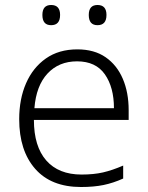

<svg xmlns="http://www.w3.org/2000/svg" viewBox="-20 -740 592 770"><path d="M290 -542Q358 -542 403.5 -510.5Q449 -479 472.5 -424Q496 -369 496 -298V-259H116Q116 -153 165.5 -96.5Q215 -40 307 -40Q356 -40 393 -48.5Q430 -57 474 -76V-24Q434 -6 395 2Q356 10 305 10Q185 10 121 -63Q57 -136 57 -262Q57 -343 84.5 -406Q112 -469 164 -505.5Q216 -542 290 -542ZM289 -494Q216 -494 170.5 -445Q125 -396 118 -306H437Q437 -390 400.5 -442Q364 -494 289 -494ZM150 -680Q150 -720 185 -720Q221 -720 221 -680Q221 -639 185 -639Q150 -639 150 -680ZM336 -680Q336 -720 371 -720Q407 -720 407 -680Q407 -639 371 -639Q336 -639 336 -680Z"/></svg>

Font: Noto Sans Lao Looped Light
Style: Regular
Weight: 300
Designer: Mark Frömberg, Ben Mitchell
Foundry: The Fontpad Ltd
Version: Version 1.002; ttfautohint (v1.8.4.7-5d5b)